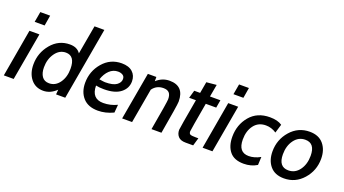

<svg xmlns="http://www.w3.org/2000/svg" viewBox="-58 -1304 3342 1868"><g transform="rotate(20 1612.5 -370.0)"><path d="M216 -592H113L132 -700H234ZM111 0H9L95 -493H198Z M645 0H550L554 -50Q492 10 419 10Q338 10 290.5 -48.5Q243 -107 243 -199Q243 -319 319.5 -411Q396 -503 512 -503Q588 -503 622 -451L675 -750H777ZM502 -415Q436 -415 392.5 -354Q349 -293 349 -208Q349 -149 373.5 -113.5Q398 -78 448 -78Q513 -78 555 -136.5Q597 -195 597 -282Q597 -415 502 -415Z M1201 -371Q1201 -299 1142 -252.5Q1083 -206 970 -206Q921 -206 886 -214Q887 -78 1009 -78Q1083 -78 1151 -111L1144 -28Q1064 10 985 10Q883 10 830 -49.5Q777 -109 777 -203Q777 -323 854 -413Q931 -503 1049 -503Q1122 -503 1161.5 -467Q1201 -431 1201 -371ZM1042 -415Q992 -415 954 -379Q916 -343 896 -282Q944 -274 957 -274Q1039 -274 1075 -300Q1111 -326 1111 -362Q1111 -390 1090.5 -402.5Q1070 -415 1042 -415Z M1641 0H1538Q1591 -299 1591 -328Q1591 -373 1572 -394Q1553 -415 1512 -415Q1441 -415 1400 -358L1337 0H1234L1321 -493H1409V-449Q1468 -503 1544 -503Q1695 -503 1695 -342Q1695 -307 1641 0Z M1997 -72 1973 10H1894Q1842 10 1817.5 -17Q1793 -44 1793 -86Q1793 -102 1848 -412H1778L1801 -493H1862L1883 -611L1987 -621L1964 -493H2072L2058 -412H1950Q1899 -123 1899 -109Q1899 -85 1913 -78.5Q1927 -72 1969 -72Z M2274 -592H2171L2190 -700H2292ZM2169 0H2067L2153 -493H2256Z M2494 10Q2395 10 2348.5 -47.5Q2302 -105 2302 -200Q2302 -325 2377 -414Q2452 -503 2583 -503Q2664 -503 2709 -471L2682 -381Q2631 -415 2573 -415Q2495 -415 2451 -357Q2407 -299 2407 -210Q2407 -77 2515 -77Q2573 -77 2635 -111L2631 -27Q2571 10 2494 10Z M2911 10Q2817 10 2767.5 -48.5Q2718 -107 2718 -200Q2718 -322 2797 -412.5Q2876 -503 2995 -503Q3089 -503 3138.5 -444Q3188 -385 3188 -292Q3188 -170 3108.5 -80Q3029 10 2911 10ZM2981 -415Q2911 -415 2867 -355.5Q2823 -296 2823 -208Q2823 -78 2925 -78Q2995 -78 3038.5 -137.5Q3082 -197 3082 -285Q3082 -415 2981 -415Z"/></g></svg>

Font: Cabin
Style: Medium Italic
Weight: 500
Designer: Pablo Impallari
Foundry: Pablo Impallari. www.impallari.com Igino Marini. www.ikern.com
Version: Version 1.005